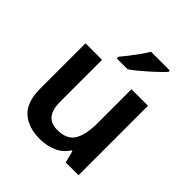

<svg xmlns="http://www.w3.org/2000/svg" viewBox="-208 -908 1061 1061"><g transform="rotate(45 322.0 -378.0)"><path d="M564 -543V0H464L446 -70H439Q413 -28 367.5 -9Q322 10 271 10Q180 10 128 -37Q76 -84 76 -188V-543H205V-215Q205 -155 229 -124.5Q253 -94 304 -94Q379 -94 407 -141.5Q435 -189 435 -278V-543ZM512 -756Q500 -742 479 -722Q458 -702 433.5 -680Q409 -658 385 -638.5Q361 -619 342 -606H257V-619Q273 -638 293 -663.5Q313 -689 332.5 -716.5Q352 -744 365 -766H512Z"/></g></svg>

Font: Noto Sans Sora Sompeng SemiBold
Style: Regular
Weight: 600
Version: Version 2.101